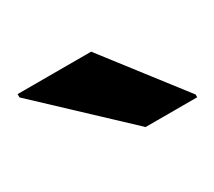

<svg xmlns="http://www.w3.org/2000/svg" viewBox="-48 -806 338 303"><g transform="rotate(-30 121.5 -655.0)"><path d="M149 -582 0 -722V-728H134L243 -587V-582Z"/></g></svg>

Font: Saira SemiExpanded SemiBold
Style: Regular
Weight: 600
Width: 6
Designer: Hector Gatti with collaboration of the Omnibus-Type team
Foundry: Omnibus-Type
Version: Version 1.101